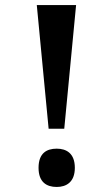

<svg xmlns="http://www.w3.org/2000/svg" viewBox="-20 -734 419 762"><path d="M173 -223H235L282 -714H126ZM205 8C243 8 277 -11 277 -68C277 -126 243 -144 205 -144C165 -144 133 -126 133 -68C133 -11 165 8 205 8Z"/></svg>

Font: Noto Serif Devanagari Condensed
Style: Bold
Weight: 700
Width: 3
Designer: Universal Thirst, Indian Type Foundry and the Monotype Design Team
Foundry: Monotype Imaging Inc.
Version: Version 2.004